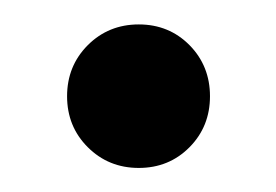

<svg xmlns="http://www.w3.org/2000/svg" viewBox="-20 -419 227 158"><path d="M136 -381.8Q152.8 -364.7 152.8 -339.8Q152.8 -314.9 136 -297.9Q119.1 -280.8 94.2 -280.8Q69.3 -280.8 52.2 -297.9Q35.2 -314.9 35.2 -339.8Q35.2 -364.7 52.2 -381.8Q69.3 -398.9 94.2 -398.9Q119.1 -398.9 136 -381.8Z"/></svg>

Font: Veleka
Style: Bold
Weight: 700
Designer: Stefan Peev, Context Ltd, 2016; SIL International, 1997-2014.
Foundry: Stefan Peev, Context Ltd, 2016
Version: Version 1.000